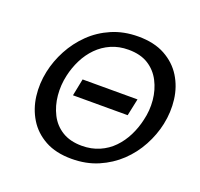

<svg xmlns="http://www.w3.org/2000/svg" viewBox="-120 -804 992 950"><g transform="rotate(20 376.5 -329.0)"><path d="M348 12Q265 12 208 -19.5Q151 -51 119 -103.5Q87 -156 79 -220Q71 -284 85 -350Q98 -411 128.5 -468Q159 -525 205.5 -570.5Q252 -616 314.5 -643Q377 -670 454 -670Q537 -670 594.5 -638.5Q652 -607 684.5 -554.5Q717 -502 725 -437.5Q733 -373 719 -307Q706 -246 675 -188.5Q644 -131 597 -86.5Q550 -42 487.5 -15Q425 12 348 12ZM374 -66Q424 -66 465.5 -84Q507 -102 537.5 -133.5Q568 -165 588.5 -206Q609 -247 619 -292Q632 -345 627 -398Q622 -451 599 -495.5Q576 -540 534.5 -566Q493 -592 430 -592Q380 -592 339 -574Q298 -556 267 -524.5Q236 -493 215.5 -452Q195 -411 185 -366Q173 -313 178 -260Q183 -207 205.5 -162.5Q228 -118 270 -92Q312 -66 374 -66ZM248 -286 266 -376H555L536 -286Z"/></g></svg>

Font: Ysabeau Office SemiBold
Style: Italic
Weight: 600
Italic angle: -12°
Designer: Christian Thalmann (Catharsis Fonts)
Version: Version 2.001;gftools[0.9.30]; featfreeze: tnum,lnum,ss02